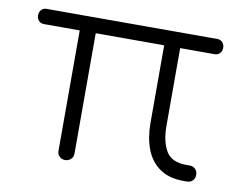

<svg xmlns="http://www.w3.org/2000/svg" viewBox="-65 -634 910 721"><g transform="rotate(10 390.5 -273.5)"><path d="M224 0Q211 0 202.5 -8.5Q194 -17 194 -30V-489H57Q45 -489 37.5 -497.5Q30 -506 30 -518Q30 -530 37.5 -538.5Q45 -547 57 -547H709Q721 -547 728.5 -538.5Q736 -530 736 -518Q736 -506 728.5 -497.5Q721 -489 709 -489H577V-192Q577 -134 598 -97.5Q619 -61 676 -61H688Q702 -61 710.5 -52.5Q719 -44 719 -30Q719 -17 710.5 -8.5Q702 0 688 0H675Q620 0 584.5 -25Q549 -50 532.5 -93.5Q516 -137 516 -192V-489H255V-30Q255 -17 246 -8.5Q237 0 224 0Z"/></g></svg>

Font: ComfortaaLight
Style: Regular
Weight: 300
Designer: Johan Aakerlund
Foundry: Johan Aakerlund
Version: Version 3.104; ttfautohint (v1.8.1.43-b0c9)